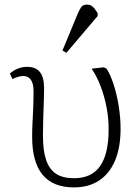

<svg xmlns="http://www.w3.org/2000/svg" viewBox="-20 -802 594 836"><path d="M302 14Q211 14 165.5 -41Q120 -96 120 -206Q120 -238 121.5 -267Q123 -296 124.5 -329Q126 -362 126 -406Q126 -438 114.5 -454.5Q103 -471 81 -471Q71 -471 59 -467.5Q47 -464 34 -458L23 -482Q41 -497 59.5 -504Q78 -511 99 -511Q136 -511 154 -488Q172 -465 172 -418Q172 -390 171 -368Q170 -346 169.5 -324.5Q169 -303 168 -276Q167 -249 167 -211Q167 -146 181 -105Q195 -64 224.5 -45Q254 -26 302 -26Q379 -26 416 -79Q453 -132 453 -239Q453 -287 444 -334.5Q435 -382 418.5 -425.5Q402 -469 379 -503L432 -509L444 -503Q461 -477 475 -433.5Q489 -390 497 -339.5Q505 -289 505 -241Q505 -160 481 -103Q457 -46 411.5 -16Q366 14 302 14ZM269 -572 252 -582 317 -739Q326 -760 333.5 -771Q341 -782 359 -782Q373 -782 383 -773.5Q393 -765 405 -745V-732Z"/></svg>

Font: Literata ExtraLight
Style: Regular
Weight: 250
Designer: Latin by Veronika Burian and Jose Scaglione. Greek by Irene Vlachou. Cyrillic by Vera Evstafieva.
Foundry: TypeTogether
Version: Version 3.103;gftools[0.9.29]